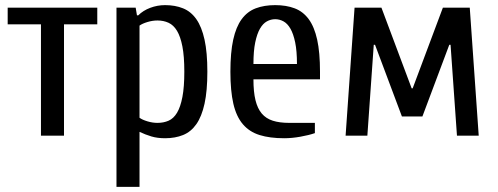

<svg xmlns="http://www.w3.org/2000/svg" viewBox="-20 -530 1945 750"><path d="M360 -500V-435H230V0H140V-435H10V-500Z M520 -470Q539 -489 567 -499.5Q595 -510 625 -510Q664 -510 695 -497.5Q726 -485 747 -455Q768 -425 779 -375Q790 -325 790 -250Q790 -175 779 -125Q768 -75 747 -45Q726 -15 695 -2.5Q664 10 625 10Q595 10 571.5 3Q548 -4 525 -15V200H435V-500H510L515 -470ZM525 -70Q536 -62 556 -56Q576 -50 595 -50Q619 -50 638.5 -58.5Q658 -67 671.5 -89.5Q685 -112 692.5 -151Q700 -190 700 -250Q700 -310 692.5 -348.5Q685 -387 671.5 -409.5Q658 -432 638.5 -441Q619 -450 595 -450Q576 -450 556 -444Q536 -438 525 -430Z M1230 -220H970Q970 -171 978 -138.5Q986 -106 1002.5 -86.5Q1019 -67 1045.5 -58.5Q1072 -50 1110 -50H1210V-10Q1187 -2 1153.5 4Q1120 10 1090 10Q1034 10 994 -2.5Q954 -15 928.5 -45Q903 -75 891.5 -125Q880 -175 880 -250Q880 -325 891 -375Q902 -425 924 -455Q946 -485 979 -497.5Q1012 -510 1055 -510Q1098 -510 1131 -497.5Q1164 -485 1186 -455Q1208 -425 1219 -375Q1230 -325 1230 -250ZM1140 -280Q1140 -331 1133 -364.5Q1126 -398 1114.5 -418Q1103 -438 1087.5 -446.5Q1072 -455 1055 -455Q1038 -455 1022.5 -446.5Q1007 -438 995.5 -418Q984 -398 977 -364.5Q970 -331 970 -280Z M1592 -185 1710 -500H1815L1850 0H1765L1740 -355H1735L1630 -75H1550L1445 -355H1440L1415 0H1330L1365 -500H1470L1588 -185Z"/></svg>

Font: Cuprum
Style: Regular
Weight: 400
Designer: Jovanny Lemonad
Foundry: Jovanny Lemonad
Version: Version 1.002